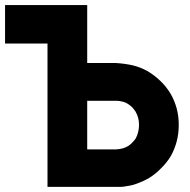

<svg xmlns="http://www.w3.org/2000/svg" viewBox="-20 -730 753 760"><path d="M439.5 -480.5Q472.7 -478.5 503.9 -471.7Q534.2 -464.8 564.5 -448.2Q591.8 -431.6 614.3 -410.2Q636.7 -388.7 653.3 -362.3Q687.5 -304.7 687.5 -237.3Q687.5 -236.3 687.5 -234.4Q687.5 -168.9 656.2 -112.3Q639.6 -85 617.2 -63.5Q595.7 -41 568.4 -24.4Q547.9 -12.7 526.4 -4.9Q504.9 3.9 481.4 6.8Q476.6 7.8 469.7 8.8Q463.9 8.8 459 9.8Q455.1 9.8 449.2 9.8Q442.4 9.8 439.5 9.8Q407.2 9.8 376 9.8Q344.7 9.8 312.5 9.8Q292 9.8 271.5 9.8Q251 9.8 229.5 9.8Q214.8 9.8 199.2 9.8Q183.6 9.8 168 9.8Q168 7.8 168 4.9Q168 2.9 168 0Q168 -20.5 168 -41Q168 -60.5 168 -81.1Q168 -125 168 -169.9Q168 -213.9 168 -258.8Q168 -302.7 168 -346.7Q168 -391.6 168 -435.5Q168 -465.8 168 -497.1Q168 -527.3 168 -557.6Q151.4 -557.6 134.8 -557.6Q118.2 -557.6 101.6 -557.6Q88.9 -557.6 75.2 -557.6Q62.5 -557.6 48.8 -557.6Q37.1 -557.6 24.4 -557.6Q12.7 -557.6 0 -557.6Q0 -560.5 0 -563.5Q0 -565.4 0 -568.4Q0 -583 0 -597.7Q0 -613.3 0 -627.9Q0 -638.7 0 -648.4Q0 -659.2 0 -668.9Q0 -679.7 0 -689.5Q0 -700.2 0 -710Q2.9 -710 4.9 -710Q7.8 -710 9.8 -710Q44.9 -710 79.1 -710Q114.3 -710 148.4 -710Q172.9 -710 196.3 -710Q219.7 -710 244.1 -710Q263.7 -710 284.2 -710Q304.7 -710 325.2 -710Q325.2 -707 325.2 -705.1Q325.2 -702.1 325.2 -700.2Q325.2 -673.8 325.2 -647.5Q325.2 -621.1 325.2 -595.7Q325.2 -577.1 325.2 -559.6Q325.2 -542 325.2 -523.4Q325.2 -512.7 325.2 -502Q325.2 -491.2 325.2 -480.5Q336.9 -480.5 348.6 -480.5Q359.4 -480.5 371.1 -480.5Q380.9 -480.5 390.6 -480.5Q400.4 -480.5 410.2 -480.5Q422.9 -480.5 430.7 -480.5Q438.5 -480.5 439.5 -480.5ZM439.5 -138.7Q453.1 -139.6 465.8 -142.6Q478.5 -146.5 489.3 -153.3Q498 -159.2 504.9 -167Q511.7 -173.8 517.6 -182.6Q530.3 -207 530.3 -236.3Q530.3 -264.6 516.6 -288.1Q510.7 -296.9 503.9 -304.7Q497.1 -311.5 488.3 -317.4Q480.5 -322.3 473.6 -325.2Q465.8 -328.1 458 -329.1Q456.1 -330.1 454.1 -330.1Q451.2 -330.1 450.2 -330.1Q447.3 -331.1 444.3 -331.1Q440.4 -331.1 439.5 -331.1Q431.6 -331.1 423.8 -331.1Q416 -331.1 409.2 -331.1Q398.4 -331.1 387.7 -331.1Q377.9 -331.1 367.2 -331.1Q356.4 -331.1 345.7 -331.1Q335.9 -331.1 325.2 -331.1Q325.2 -321.3 325.2 -311.5Q325.2 -301.8 325.2 -292Q325.2 -275.4 325.2 -258.8Q325.2 -242.2 325.2 -225.6Q325.2 -204.1 325.2 -182.6Q325.2 -160.2 325.2 -138.7Q330.1 -138.7 334 -138.7Q338.9 -138.7 343.8 -138.7Q353.5 -138.7 363.3 -138.7Q373 -138.7 382.8 -138.7Q392.6 -138.7 402.3 -138.7Q411.1 -138.7 420.9 -138.7Q426.8 -138.7 431.6 -138.7Q435.5 -138.7 439.5 -138.7Z"/></svg>

Font: LeFont
Style: Bold
Weight: 800
Designer: Leryon MEDIA
Version: Version 1.0